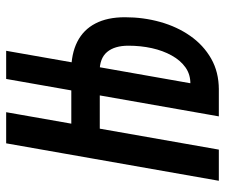

<svg xmlns="http://www.w3.org/2000/svg" viewBox="-74 -660 733 626"><g transform="rotate(-90 293.0 -346.5)"><path d="M234.4 0 251 -93.8 332.5 -92.8Q363.3 -92.3 386.5 -108.6Q409.7 -125 425.5 -153.6Q441.4 -182.1 449.5 -218.5Q457.5 -254.9 457.5 -294.9Q457.5 -339.8 437 -364.3Q416.5 -388.7 373 -388.7Q357.4 -388.7 341.6 -388.7Q325.7 -388.7 310.1 -388.7L340.8 -481.4Q349.1 -481.4 357.4 -481.4Q365.7 -481.4 374 -481.4Q431.2 -481.4 470.5 -461.4Q509.8 -441.4 530 -402.3Q550.3 -363.3 550.3 -306.2Q550.3 -246.1 534.9 -191.2Q519.5 -136.2 489.5 -93.3Q459.5 -50.3 415.5 -25.1Q371.6 0 314.5 0ZM17.1 0 139.2 -693.4H240.7L118.7 0ZM90.3 -388.2 106.4 -481H365.7L349.6 -388.2ZM227.1 0 349.1 -693.4H440.9L397.5 -446.3L396 -438L328.1 -53.2L318.8 0Z"/></g></svg>

Font: Cascadia Mono NF
Style: Italic
Weight: 400
Italic angle: -10°
Monospace: yes
Designer: Aaron Bell
Foundry: Saja Typeworks
Version: Version 2404.023